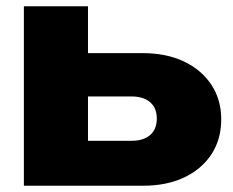

<svg xmlns="http://www.w3.org/2000/svg" viewBox="-20 -591 740 611"><path d="M56 0V-571H260V-50L197 -143H399Q437 -143 458 -161.5Q479 -180 479 -214Q479 -247 458 -265.5Q437 -284 399 -284H196V-422H433Q509 -422 565 -395.5Q621 -369 652.5 -321.5Q684 -274 684 -211Q684 -147 652.5 -99.5Q621 -52 565.5 -26Q510 0 436 0Z"/></svg>

Font: Unbounded
Style: Bold
Weight: 700
Designer: Luke Prowse, Jean-Baptiste Morizot, Fátima Lázaro, Florian Runge
Foundry: NaN
Version: Version 1.700